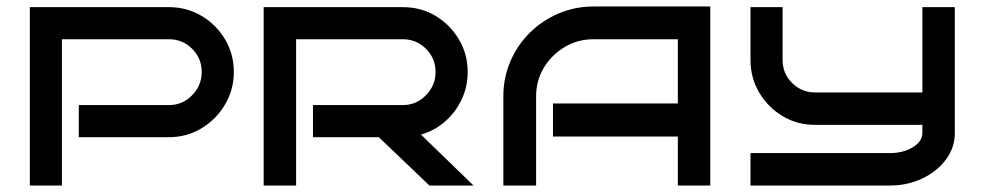

<svg xmlns="http://www.w3.org/2000/svg" viewBox="-20 -572 3031 592"><path d="M701 -350Q701 -296 674 -250Q647 -204 601.5 -176.5Q556 -149 501 -149H223V-248H501Q543 -248 572.5 -278.5Q602 -309 602 -350Q602 -392 572.5 -421.5Q543 -451 501 -451H171V0H72V-550H501Q556 -550 601.5 -523Q647 -496 674 -450.5Q701 -405 701 -350Z M1440 0H1304L1148 -149H945V-248H1222Q1264 -248 1293.5 -278.5Q1323 -309 1323 -350Q1323 -392 1293.5 -421.5Q1264 -451 1222 -451H893V0H793V-550H1222Q1278 -550 1323 -523Q1368 -496 1395 -450.5Q1422 -405 1422 -350Q1422 -305 1403.5 -265.5Q1385 -226 1352.5 -197.5Q1320 -169 1278 -157Z M2170 0H2070V-151H1685V-253H2070V-451H1810Q1761 -451 1721 -427Q1681 -403 1657 -363.5Q1633 -324 1633 -275V0H1532V-275Q1532 -332 1553.5 -382.5Q1575 -433 1613.5 -471Q1652 -509 1702.5 -530.5Q1753 -552 1810 -552H2170Z M2924 -162Q2924 -117 2897 -80.5Q2870 -44 2824.5 -22Q2779 0 2724 0H2294V-100H2724Q2765 -100 2794.5 -118Q2824 -136 2824 -162V-187H2493Q2438 -187 2393 -214Q2348 -241 2321 -286.5Q2294 -332 2294 -387V-550H2393V-387Q2393 -345 2422.5 -316Q2452 -287 2493 -287H2824V-550H2924Z"/></svg>

Font: Bruno Ace SC
Style: Regular
Weight: 400
Version: Version 1.100; ttfautohint (v1.8.4.7-5d5b);gftools[0.9.27]